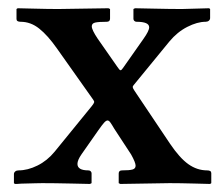

<svg xmlns="http://www.w3.org/2000/svg" viewBox="-20 -456 545 477"><path d="M182.6 -72.8Q172.4 -58.1 172.4 -48.8Q172.4 -32.7 199.7 -32.7Q203.1 -32.7 205.3 -30.5Q207.5 -28.3 207.5 -25.4V-1L203.6 1L158.7 0Q113.8 -1 85 -1Q77.6 -1 67.9 -0.7Q58.1 -0.5 49.6 -0.2Q41 0 33.4 0.2Q25.9 0.5 21.5 1H17.1L14.6 -1V-23.4Q14.6 -27.3 17.8 -30Q21 -32.7 25.9 -32.7Q48.8 -32.7 73 -44.7Q97.2 -56.6 115.7 -79.1L208 -192.4Q213.4 -199.2 213.9 -201.9Q214.4 -204.6 211.4 -208.5L121.6 -335.4Q98.6 -368.2 77.4 -385Q56.2 -401.9 31.2 -401.9Q21 -401.9 21 -408.7V-433.6L23.9 -435.5L62 -434.6Q100.1 -433.6 124.5 -433.6L249.5 -435.5L253.4 -433.6V-409.7Q253.4 -401.9 245.1 -401.9Q224.6 -401.9 216.3 -399.9Q208 -397.9 208 -390.6Q208 -381.8 222.7 -359.9L271.5 -290Q276.9 -281.7 279.3 -281.5Q281.7 -281.2 285.6 -287.1L336.4 -359.4Q350.6 -379.4 350.6 -388.2Q350.6 -401.9 319.3 -401.9Q315.9 -401.9 313.7 -404.1Q311.5 -406.2 311.5 -409.2V-433.6L315.4 -435.5L359.4 -434.6Q403.3 -433.6 431.6 -433.6L499.5 -435.5L502 -433.6V-411.1Q502 -407.2 498.8 -404.5Q495.6 -401.9 490.7 -401.9Q470.2 -401.9 445.3 -389.2Q420.4 -376.5 400.9 -353L312.5 -245.1Q309.6 -242.2 309.8 -239.3Q310.1 -236.3 314.5 -230L402.3 -99.1Q426.3 -63.5 448 -48.1Q469.7 -32.7 494.6 -32.7Q504.9 -32.7 504.9 -25.9V-1L502 1L463.9 0Q425.8 -1 401.4 -1L278.8 1L274.9 -1V-24.9Q274.9 -32.7 283.2 -32.7Q301.8 -32.7 309.3 -34.9Q316.9 -37.1 316.9 -44.4Q316.9 -52.2 305.7 -72.3L264.2 -135.7Q257.3 -147.5 253.9 -152.1Q250.5 -156.7 247.1 -156.7Q243.7 -156.7 238.8 -151.4Q233.9 -146 224.6 -132.8Z"/></svg>

Font: LL2
Style: Bold
Weight: 700
Designer: Philipp H. Poll
Foundry: Philipp H. Poll
Version: Version 2.7.x